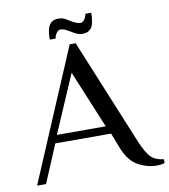

<svg xmlns="http://www.w3.org/2000/svg" viewBox="-88 -870 837 949"><g transform="rotate(-10 331.0 -395.0)"><path d="M452 -125 427 -190H147L67 0H22L302 -660H332L552 -125Q577 -67 599 -45.5Q621 -24 662 -20V0Q644 5 622 5Q574 5 527 -21.5Q480 -48 452 -125ZM407 -230 287 -520 162 -230ZM269 -795Q284 -795 296.5 -789.5Q309 -784 324 -774Q327 -772 337 -766.5Q347 -761 356 -758Q365 -755 374 -755Q385 -755 394.5 -769Q404 -783 404 -795H434Q434 -743 419.5 -721.5Q405 -700 374 -700Q360 -700 347.5 -705Q335 -710 320 -720Q303 -730 292.5 -735Q282 -740 269 -740Q258 -740 248.5 -726Q239 -712 239 -700H209Q209 -752 223.5 -773.5Q238 -795 269 -795Z"/></g></svg>

Font: El Messiri
Style: Regular
Weight: 400
Designer: Mohamed Gaber
Foundry: Kief Type Foundry
Version: Version 2.006